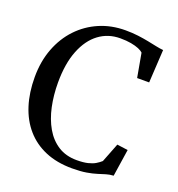

<svg xmlns="http://www.w3.org/2000/svg" viewBox="-137 -865 920 990"><g transform="rotate(20 323.0 -370.0)"><path d="M367 11Q283.5 11 219.8 -16Q156 -43 112.8 -92.8Q69.5 -142.5 47.5 -211.8Q25.5 -281 25.5 -366Q25.5 -452 52.5 -523Q79.5 -594 128 -645.2Q176.5 -696.5 241.8 -724.5Q307 -752.5 384 -752.5Q421 -752.5 452.8 -748.5Q484.5 -744.5 511 -739.2Q537.5 -734 559.8 -729.2Q582 -724.5 600 -723L589.5 -541.5H523.5L500 -672.5Q492 -680.5 475 -687.8Q458 -695 432.2 -699.8Q406.5 -704.5 372.5 -704.5Q306.5 -704.5 256 -667Q205.5 -629.5 176.8 -557.2Q148 -485 148 -380.5Q148 -311.5 161.2 -249.5Q174.5 -187.5 202 -139.8Q229.5 -92 272.5 -64.5Q315.5 -37 375 -37Q411.5 -37 436 -43Q460.5 -49 476.5 -58.8Q492.5 -68.5 504 -79L545 -184L604.5 -176L582 -27Q561 -26 542 -20.2Q523 -14.5 500.2 -7.2Q477.5 0 445.5 5.5Q413.5 11 367 11Z"/></g></svg>

Font: Merriweather 48pt
Style: Regular
Weight: 400
Version: Version 2.100